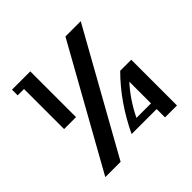

<svg xmlns="http://www.w3.org/2000/svg" viewBox="-179 -924 1109 1109"><g transform="rotate(-45 375.5 -369.0)"><path d="M58.6 -738.3H208V-364.7H110.4V-691.9H58.6ZM668 0H570.3V-68.4H365.7Q450.7 -246.6 577.6 -373.5H668ZM570.3 -291.5Q500.5 -215.3 451.7 -114.7H570.3ZM82.5 0 494.1 -737.3H619.1L207.5 0Z"/></g></svg>

Font: Klaudia
Style: Bold
Weight: 700
Designer: Wojciech Kalinowski "wmk69" (wmk69@o2.pl)
Foundry: Wojciech Kalinowski "wmk69" (wmk69@o2.pl)
Version: Version 3.1.0; 2021-05-10